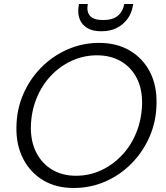

<svg xmlns="http://www.w3.org/2000/svg" viewBox="-20 -926 828 958"><path d="M347 12Q260 12 195.5 -26.5Q131 -65 95.5 -134Q60 -203 62 -292Q63 -380 96 -456Q129 -532 186 -589.5Q243 -647 317.5 -679.5Q392 -712 475 -712Q563 -712 628 -673.5Q693 -635 728 -567Q763 -499 761 -410Q760 -322 727 -245.5Q694 -169 637 -111Q580 -53 506 -20.5Q432 12 347 12ZM359 -49Q426 -49 485 -76.5Q544 -104 589.5 -152.5Q635 -201 661 -266.5Q687 -332 689 -408Q690 -484 661.5 -538Q633 -592 582 -621Q531 -650 464 -650Q397 -650 337.5 -622.5Q278 -595 233 -547Q188 -499 162 -434.5Q136 -370 134 -294Q133 -219 161.5 -164Q190 -109 241 -79Q292 -49 359 -49ZM485 -770Q441 -770 414 -787Q387 -804 377 -832Q367 -860 372 -893L374 -906H418Q411 -868 429 -847Q447 -826 495 -826Q542 -826 567.5 -847Q593 -868 600 -906H645L642 -892Q636 -859 616 -831.5Q596 -804 563.5 -787Q531 -770 485 -770Z"/></svg>

Font: DM Sans 20pt Light
Style: Italic
Weight: 300
Italic angle: -10°
Version: Version 4.004;gftools[0.9.30]